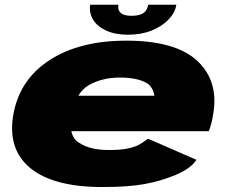

<svg xmlns="http://www.w3.org/2000/svg" viewBox="-20 -764 939 791"><path d="M401 6.5 428 -146Q350 -146 305.5 -176Q259.5 -204 275.5 -292Q291 -380.5 345.5 -413Q400.5 -444.5 474 -444.5Q549.5 -444.5 589 -419Q611 -402 616 -369.5H267.5L242 -223.5H840Q852 -253 858 -292Q882.5 -429.5 792.5 -513.5Q703 -596.5 500.5 -596.5Q306.5 -596.5 183 -515.5Q60.5 -435.5 35 -292.5Q10 -149 105.5 -71Q201 6.5 401 6.5ZM428 -146 401 6.5Q511.5 6.5 577 -6Q641 -17.5 702.5 -43Q763.5 -67.5 789.5 -105.5L590 -192.5Q568 -176 549.5 -166Q529 -156.5 502.5 -151.5Q475 -146 428 -146ZM507 -621Q561.5 -621 604 -638Q646.5 -655 673.8 -683Q701 -711 706.5 -744.5H590.5Q588 -729.5 580.2 -719.2Q572.5 -709 558 -704Q543.5 -699 521 -699Q501.5 -699 488.8 -704Q476 -709 470.8 -719Q465.5 -729 468 -744.5H351.5Q346.5 -711 363.5 -683Q380.5 -655 417.5 -638Q454.5 -621 507 -621Z"/></svg>

Font: Anybody Expanded Black
Style: Italic
Weight: 900
Width: 7
Italic angle: -10°
Version: Version 1.113;gftools[0.9.25]